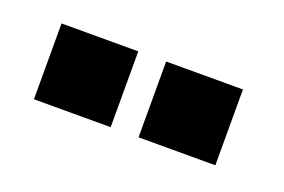

<svg xmlns="http://www.w3.org/2000/svg" viewBox="-35 -788 403 272"><g transform="rotate(20 166.5 -652.0)"><path d="M139.6 -709.5V-595.2H23.9V-709.5ZM297.4 -709.5V-595.2H181.6V-709.5Z"/></g></svg>

Font: SolaimanLipi
Style: Bold
Weight: 700
Designer: Solaiman Karim
Foundry: Al Mamun Sumon
Version: Version 2.000